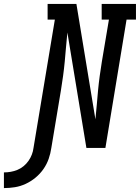

<svg xmlns="http://www.w3.org/2000/svg" viewBox="-161 -755 714 980"><path d="M-141 205V125Q-124 125 -106.5 122Q-89 119 -72 112Q-55 105 -40.5 93Q-26 81 -15.5 66Q-5 51 1.5 34Q8 17 10 0L119 -655H82V-735H229L326 -146Q330 -183 333 -220Q336 -257 339.5 -294Q343 -331 348 -367.5Q353 -404 359 -441L395 -655H358V-735H533V-655H485L377 0H280L183 -589Q179 -552 176 -515Q173 -478 169.5 -441Q166 -404 161 -367.5Q156 -331 150 -294L101 0Q97 28 87.5 55.5Q78 83 61 107.5Q44 132 20.5 151.5Q-3 171 -30 183.5Q-57 196 -85 200.5Q-113 205 -141 205Z"/></svg>

Font: Iosevka Slab Medium
Style: Italic
Weight: 500
Italic angle: -9°
Monospace: yes
Designer: Belleve Invis
Foundry: Belleve Invis
Version: Version 11.1.0; ttfautohint (v1.8.3)